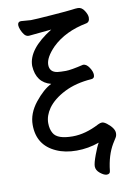

<svg xmlns="http://www.w3.org/2000/svg" viewBox="-96 -778 693 1008"><g transform="rotate(-10 250.0 -274.0)"><path d="M390.1 169.9Q376 169.9 355.5 153.6Q335 137.2 335 116.2Q335 99.1 350.6 57.1Q366.2 15.1 377 -2.9Q318.8 18.1 256.8 18.1Q194.8 18.1 148.9 -2.9Q51.8 -45.9 51.8 -154.8Q51.8 -215.8 96.9 -272.5Q142.1 -329.1 185.1 -350.1Q107.9 -370.1 103 -460Q103 -548.8 234.9 -630.9Q138.2 -622.1 113.8 -619.1Q99.1 -619.1 89.6 -631.1Q80.1 -643.1 74 -658.4Q67.9 -673.8 67.9 -684.1Q68.8 -702.1 85.9 -702.1L138.2 -698.2Q159.2 -698.2 249.5 -705.1Q339.8 -711.9 359.4 -714.8Q378.9 -717.8 392.1 -717.8Q412.1 -717.8 426 -696.3Q439.9 -674.8 439.9 -659.2Q439.9 -634.8 420.9 -630.9Q307.1 -608.9 237.8 -542Q187 -490.2 187 -451.2Q187 -412.1 228 -405.8Q245.1 -403.8 272.9 -403.8Q299.8 -403.8 367.2 -419.9Q384.8 -419.9 399.4 -397.9Q414.1 -376 414.1 -357.9Q414.1 -338.9 397 -337.9Q313 -332 252 -301Q190.9 -270 160.2 -227.1Q133.8 -189 133.8 -149.9Q133.8 -117.2 147 -95.2Q167 -59.1 249 -59.1Q316.9 -59.1 391.1 -98.1Q402.8 -104 412.1 -104Q421.9 -104 437 -92.8Q475.1 -63 475.1 -37.1Q475.1 -22.9 469 -13.4Q462.9 -3.9 451.2 15.1Q418 70.8 409.2 152.8Q408.2 169.9 390.1 169.9Z"/></g></svg>

Font: LXGW WenKai Mono GB Screen
Style: Regular
Weight: 400
Monospace: yes
Designer: LXGW / Fontworks Inc.
Foundry: LXGW / Fontworks Inc.
Version: Version 1.510;January 18,2025